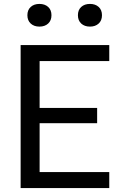

<svg xmlns="http://www.w3.org/2000/svg" viewBox="-20 -960 660 980"><path d="M85.3 0V-730H182.2V0ZM537.7 0H140.5V-81.8H537.7ZM475.8 -331.2H145.5V-409H475.8ZM140.5 -648.2V-730H537.7V-648.2ZM119.8 -882.3Q119.8 -909.2 136.8 -924.6Q153.7 -940 181.3 -940Q208.8 -940 225.8 -924.6Q242.7 -909.2 242.7 -882.3Q242.7 -855.3 225.8 -839.8Q208.8 -824.2 181.3 -824.2Q153.7 -824.2 136.8 -839.8Q119.8 -855.5 119.8 -882.3ZM377.7 -882.3Q377.7 -909.2 394.6 -924.6Q411.5 -940 439.2 -940Q466.7 -940 483.6 -924.6Q500.5 -909.2 500.5 -882.3Q500.5 -855.3 483.6 -839.8Q466.7 -824.2 439.2 -824.2Q411.5 -824.2 394.6 -839.8Q377.7 -855.5 377.7 -882.3Z"/></svg>

Font: Monaspace Neon Var ExtraLight
Style: Regular
Weight: 200
Designer: Riley Cran and the Lettermatic Team
Version: Version 1.200 (Monaspace Neon Var)